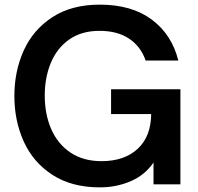

<svg xmlns="http://www.w3.org/2000/svg" viewBox="-20 -795 855 828"><path d="M42 -381Q42 -488 82.5 -577.5Q123 -667 206 -721Q289 -775 410 -775Q548 -775 634.5 -710.5Q721 -646 749 -534H608Q587 -595 536.5 -628.5Q486 -662 409 -662Q332 -662 279 -625Q226 -588 199.5 -524.5Q173 -461 173 -383Q173 -302 201 -238Q229 -174 284 -137Q339 -100 418 -100Q516 -100 573.5 -153Q631 -206 632 -303H459V-410H758V0H642V-94Q604 -39 542.5 -13Q481 13 411 13Q289 13 206 -41Q123 -95 82.5 -184.5Q42 -274 42 -381Z"/></svg>

Font: Open Sauce One SemiBold
Style: Regular
Weight: 600
Designer: Alfredo Marco Pradil
Foundry: Creative Sauce Fz LLC
Version: Version 1.477